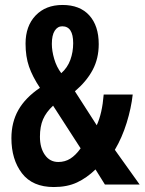

<svg xmlns="http://www.w3.org/2000/svg" viewBox="-20 -744 583 774"><path d="M232 -724Q302 -724 340 -682Q378 -640 378 -566Q378 -508 353.5 -462Q329 -416 282 -376L370 -239Q381 -263 388 -294Q395 -325 398 -363H515Q509 -308 490.5 -248.5Q472 -189 443 -140L543 0H403L365 -61Q330 -27 290.5 -8.5Q251 10 197 10Q111 10 68.5 -45.5Q26 -101 26 -187Q26 -251 54 -300.5Q82 -350 141 -390Q111 -435 97 -475.5Q83 -516 83 -568Q83 -639 123.5 -681.5Q164 -724 232 -724ZM231 -638Q212 -638 200.5 -620Q189 -602 189 -567Q189 -539 198.5 -506.5Q208 -474 227 -449Q252 -471 263.5 -502.5Q275 -534 275 -570Q275 -638 231 -638ZM194 -318Q166 -292 153.5 -263Q141 -234 141 -193Q141 -148 161 -119.5Q181 -91 215 -91Q242 -91 263.5 -104.5Q285 -118 305 -146Z"/></svg>

Font: Noto Sans Lao ExtraCondensed SemiBold
Style: Regular
Weight: 600
Width: 2
Designer: Monotype Design Team
Foundry: Monotype Imaging Inc.
Version: Version 2.003; ttfautohint (v1.8.4.7-5d5b)